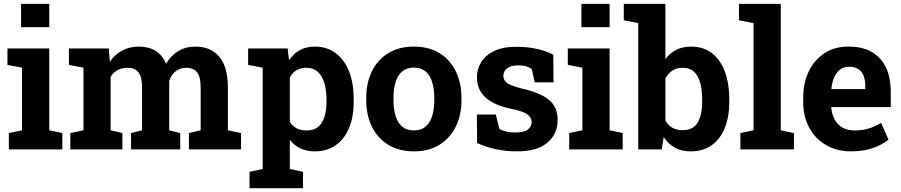

<svg xmlns="http://www.w3.org/2000/svg" viewBox="-20 -782 4718 1005"><path d="M237.8 -761.7V-640.1H90.3V-761.7ZM306.2 -85.4V0H26.4V-85.4L95.2 -100.1V-427.7L19 -442.4V-528.3H237.8V-100.1Z M620.6 -85.4V0H348.1V-85.4L417 -100.1V-427.7L340.8 -442.4V-528.3H549.3L555.2 -458.5Q580.6 -496.6 618.9 -517.3Q657.2 -538.1 707.5 -538.1Q758.3 -538.1 794.7 -515.6Q831.1 -493.2 849.1 -447.8Q873.5 -490.2 912.6 -514.2Q951.7 -538.1 1004.4 -538.1Q1082.5 -538.1 1127.7 -484.9Q1172.9 -431.6 1172.9 -322.8V-100.1L1241.7 -85.4V0H968.8V-85.4L1030.3 -100.1V-323.2Q1030.3 -381.8 1011 -404.5Q991.7 -427.2 955.1 -427.2Q921.9 -427.2 898.9 -408.4Q876 -389.6 865.7 -358.9V-100.1L923.3 -85.4V0H666V-85.4L723.6 -100.1V-323.2Q723.6 -380.4 704.3 -403.8Q685.1 -427.2 647.5 -427.2Q588.4 -427.2 559.1 -379.9V-100.1Z M1565.9 117.2V203.1H1286.1V117.2L1355 102.5V-427.7L1278.8 -442.4V-528.3H1485.8L1492.7 -466.8Q1516.1 -501 1549.3 -519.5Q1582.5 -538.1 1628.4 -538.1Q1691.9 -538.1 1737.8 -503.4Q1831.5 -430.7 1831.5 -259.8V-249.5Q1831.5 -170.4 1807.6 -113.3Q1783.7 -54.7 1737.8 -22.2Q1691.9 10.3 1627.4 10.3Q1543.9 10.3 1497.1 -50.3V102.5ZM1585 -99.1Q1639.6 -99.1 1664.3 -139.6Q1689 -180.2 1689 -249.5V-259.8Q1689 -309.6 1677.7 -347.7Q1666.5 -385.3 1643.3 -406.2Q1620.1 -427.2 1584 -427.2Q1524.4 -427.2 1497.1 -376.5V-145Q1523.9 -99.1 1585 -99.1Z M2147 10.3Q2068.8 10.3 2012.7 -23.9Q1956.5 -58.1 1926.8 -118.9Q1897 -179.7 1897 -258.8V-269Q1897 -348.6 1926.8 -408.7Q1956.5 -469.7 2012.5 -503.9Q2068.4 -538.1 2146 -538.1Q2225.1 -538.1 2280.3 -503.9Q2335.9 -469.7 2365.7 -408.9Q2395.5 -348.1 2395.5 -269V-258.8Q2395.5 -179.2 2365.7 -119.1Q2335.9 -58.6 2280.3 -24.2Q2224.6 10.3 2147 10.3ZM2147 -99.1Q2183.6 -99.1 2207.5 -119.1Q2231 -139.2 2242.2 -175Q2253.4 -210.9 2253.4 -258.8V-269Q2253.4 -315.4 2242.2 -352.1Q2231 -388.2 2207.3 -408.2Q2183.6 -428.2 2146 -428.2Q2109.9 -428.2 2085.4 -408.2Q2061.5 -387.7 2050.5 -351.8Q2039.6 -315.9 2039.6 -269V-258.8Q2039.6 -211.4 2050.8 -174.8Q2062 -138.7 2085.7 -118.9Q2109.4 -99.1 2147 -99.1Z M2685.5 10.3Q2626.5 10.3 2575.4 -1Q2524.4 -12.2 2477.5 -33.2L2476.1 -182.6H2575.2L2594.2 -106.4Q2610.8 -98.1 2630.6 -93.3Q2650.4 -88.4 2675.8 -88.4Q2723.6 -88.4 2743.2 -104Q2762.7 -119.6 2762.7 -143.1Q2762.7 -165.5 2742.2 -182.1Q2720.7 -199.2 2659.2 -211.4Q2565.4 -231 2521 -272Q2476.6 -313 2476.6 -377Q2476.6 -421.4 2499 -457Q2521 -493.2 2566.7 -515.1Q2612.3 -537.1 2683.6 -537.1Q2743.2 -537.1 2792.7 -525.6Q2842.3 -514.2 2876 -495.6L2877.4 -351.1H2778.8L2763.7 -420.4Q2737.8 -439.9 2692.4 -439.9Q2654.8 -439.9 2634.8 -424.8Q2614.7 -409.7 2614.7 -385.7Q2614.7 -372.1 2622.1 -360.4Q2629.9 -347.2 2654.1 -336.9Q2678.2 -326.7 2710.9 -318.8Q2809.1 -296.4 2854 -259Q2898.9 -221.7 2898.9 -154.3Q2898.9 -80.6 2845.5 -35.2Q2792 10.3 2685.5 10.3Z M3170.9 -761.7V-640.1H3023.4V-761.7ZM3239.3 -85.4V0H2959.5V-85.4L3028.3 -100.1V-427.7L2952.1 -442.4V-528.3H3170.9V-100.1Z M3595.7 10.3Q3546.9 10.3 3512.2 -9Q3477.5 -28.3 3454.1 -64.9L3443.8 0H3320.8V-661.1L3245.1 -675.8V-761.7H3462.9V-472.2Q3485.8 -503.9 3519.3 -521Q3552.7 -538.1 3597.2 -538.1Q3661.6 -538.1 3706.1 -503.9Q3751 -469.7 3774.2 -407Q3797.4 -344.2 3797.4 -259.8V-249.5Q3797.4 -170.9 3773.9 -112.8Q3750.5 -54.2 3705.6 -22Q3660.6 10.3 3595.7 10.3ZM3552.7 -100.6Q3607.4 -100.6 3631.3 -139.4Q3655.3 -178.2 3655.3 -249.5V-259.8Q3655.3 -312 3645 -349.1Q3634.3 -386.7 3612.1 -407Q3589.8 -427.2 3554.2 -427.2Q3522 -427.2 3499 -412.1Q3476.1 -397 3462.9 -371.1V-150.4Q3492.7 -100.6 3552.7 -100.6Z M4135.7 -85.4V0H3855.5V-85.4L3924.3 -100.1V-661.1L3848.1 -675.8V-761.7H4066.9V-100.1Z M4435.1 10.3Q4359.4 10.3 4302.7 -23.4Q4246.1 -56.6 4215.1 -115.2Q4184.1 -173.8 4184.1 -249V-268.6Q4184.1 -347.7 4213.4 -408.2Q4242.7 -469.2 4296.1 -503.9Q4349.6 -538.6 4422.4 -538.1Q4494.1 -538.1 4543 -509.8Q4642.6 -452.1 4642.6 -299.3V-221.7H4332L4331.1 -218.8Q4334 -184.6 4348.6 -157.2Q4362.8 -130.4 4389.2 -114.7Q4415.5 -99.1 4453.1 -99.1Q4492.2 -99.1 4526.1 -109.1Q4560.1 -119.1 4592.3 -138.7L4630.9 -50.8Q4598.1 -24.4 4548.6 -7.1Q4499 10.3 4435.1 10.3ZM4331.5 -318.4 4333 -315.9H4509.3V-328.6Q4509.3 -360.4 4501 -384.3Q4482.4 -432.6 4424.8 -432.6Q4397 -432.6 4377 -418Q4357.4 -402.8 4346.4 -377Q4335.4 -351.1 4331.5 -318.4Z"/></svg>

Font: Hanuman
Style: Bold
Weight: 700
Designer: Danh Hong
Version: Version 8.002; ttfautohint (v1.8.3)